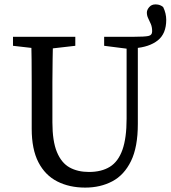

<svg xmlns="http://www.w3.org/2000/svg" viewBox="-20 -837 775 872"><path d="M367 15Q295 15 240 -13Q185 -41 154.5 -100Q124 -159 124 -252V-360Q124 -412 124 -463.5Q124 -515 123.5 -567Q123 -619 121 -670H221Q220 -620 219 -568.5Q218 -517 218 -465Q218 -413 218 -360V-281Q218 -196 238.5 -146.5Q259 -97 296 -76.5Q333 -56 384 -56Q441 -56 479 -79.5Q517 -103 536 -156.5Q555 -210 555 -298V-670H606V-274Q606 -169 575 -105.5Q544 -42 490 -13.5Q436 15 367 15ZM591 -618V-670Q636 -670 653.5 -673.5Q671 -677 671 -695Q671 -714 665 -728Q659 -742 653 -754Q647 -766 647 -780Q647 -792 657.5 -804.5Q668 -817 686 -817Q694 -817 702.5 -815Q711 -813 721 -805Q728 -791 731.5 -776Q735 -761 735 -747Q735 -684 696.5 -653.5Q658 -623 591 -618ZM39 -629V-670H322V-629L191 -614H170ZM453 -629V-670H583V-615H563Z"/></svg>

Font: Source Serif 4 Variable
Style: Regular
Weight: 400
Designer: Frank Grießhammer
Foundry: Adobe
Version: Version 4.005;hotconv 1.1.0;makeotfexe 2.6.0